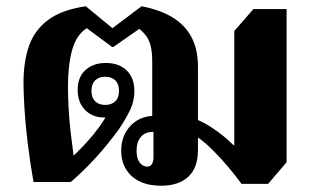

<svg xmlns="http://www.w3.org/2000/svg" viewBox="-20 -581 1002 613"><path d="M494 12Q455 12 426.5 -1.5Q398 -15 382.5 -40.5Q367 -66 367 -100Q367 -146 394.5 -177Q422 -208 466 -211V-383Q466 -415 461 -434.5Q456 -454 446.5 -466.5Q437 -479 425 -489L342 -431H338L257 -491Q224 -470 210.5 -422Q197 -374 197 -305Q197 -274 199 -236Q201 -198 205.5 -159Q210 -120 215 -84Q236 -104 257.5 -127.5Q279 -151 297.5 -176.5Q316 -202 327 -226L346 -213Q338 -209 330 -207.5Q322 -206 312 -206Q275 -206 251.5 -230Q228 -254 228 -294Q228 -335 253 -357.5Q278 -380 318 -380Q360 -380 384.5 -356Q409 -332 409 -291Q409 -257 394 -227Q379 -197 360 -169Q344 -147 326 -124.5Q308 -102 287.5 -79.5Q267 -57 246.5 -37Q226 -17 206 0H87Q76 -62 68.5 -123.5Q61 -185 58 -236Q55 -287 55 -316Q55 -385 73 -435.5Q91 -486 134.5 -518Q178 -550 254 -561L339 -491L432 -561Q490 -550 530 -526Q570 -502 591 -463Q612 -424 612 -368V-198Q636 -187 655 -174.5Q674 -162 691.5 -148Q709 -134 725 -118H728V-482L789 -552H895V-63L836 6H751Q733 -19 709 -47.5Q685 -76 659.5 -101.5Q634 -127 612 -142V-102Q612 -45 581 -16.5Q550 12 494 12ZM450 -49Q460 -49 465 -57Q470 -65 470 -78V-160Q443 -160 429.5 -143.5Q416 -127 416 -100Q416 -75 426 -62Q436 -49 450 -49ZM316 -246Q336 -246 348 -257.5Q360 -269 360 -291Q360 -313 348 -324.5Q336 -336 315 -336Q296 -336 284 -324.5Q272 -313 272 -291Q272 -269 284 -257.5Q296 -246 316 -246Z"/></svg>

Font: Noto Serif Thai ExtraBold
Style: Regular
Weight: 800
Version: Version 2.001